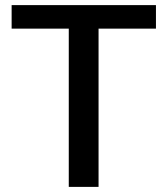

<svg xmlns="http://www.w3.org/2000/svg" viewBox="-20 -731 656 751"><path d="M365.5 0H249V-619H25.5V-711H590V-619H365.5Z"/></svg>

Font: Roberto Sans Medium
Style: Regular
Weight: 500
Designer: Google (font) & Cristiano Sobral (main changes)
Version: Version 1.000;October 12, 2021;FontCreator 14.0.0.2814 64-bi